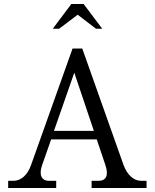

<svg xmlns="http://www.w3.org/2000/svg" viewBox="-20 -944 777 964"><path d="M600.1 -116.2Q613.8 -78.6 637.2 -57.4Q660.6 -36.1 689.9 -36.1H715.8V0H439.9V-36.1H474.1Q504.4 -36.1 513.2 -57.1Q522 -78.1 508.8 -116.2L465.8 -244.1H236.8L191.9 -116.2Q178.7 -79.1 188 -57.6Q197.3 -36.1 227.1 -36.1H262.2V0H21V-36.1H45.9Q76.2 -36.1 99.4 -56.9Q122.6 -77.6 136.2 -116.2L344.2 -700.2H393.1ZM245.1 -799.8 337.9 -923.8H399.9L493.2 -799.8H461.9L370.1 -870.1L276.9 -799.8ZM251 -287.1H451.2L353 -579.1Z"/></svg>

Font: LT Superior Serif
Style: Regular
Weight: 400
Designer: Daniel Lyons
Foundry: LyonsType
Version: Version 2.120;FEAKit 1.0